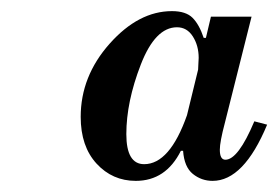

<svg xmlns="http://www.w3.org/2000/svg" viewBox="-20 -783 500 345"><path d="M346 -715H350L359 -753H432L384 -562Q375 -528 375 -514Q375 -496 385 -496Q408 -496 437 -565L460 -559Q418 -458 362 -458Q342 -458 326.5 -470.5Q311 -483 309 -512H305Q278 -458 224 -458Q182 -458 153.5 -489Q125 -520 125 -573Q125 -646 177 -704.5Q229 -763 289 -763Q314 -763 326 -751Q338 -739 346 -715ZM239 -488Q285 -488 316 -576L336 -658Q336 -662 336.5 -669Q337 -676 337 -679Q337 -701 326.5 -717.5Q316 -734 298 -734Q259 -734 233 -667Q207 -600 207 -542Q207 -488 239 -488Z"/></svg>

Font: Libre Bodoni
Style: Italic
Weight: 400
Italic angle: -13°
Designer: Pablo Impallari, Rodrigo Fuenzalida
Foundry: Pablo Impallari, Rodrigo Fuenzalida
Version: Version 1.001